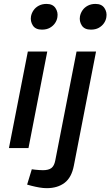

<svg xmlns="http://www.w3.org/2000/svg" viewBox="-20 -772 576 1001"><path d="M26.6 0 125.1 -503.2H226.4L128.5 0ZM198.5 -617.5Q165 -617.5 151.1 -639.3Q137.3 -661.1 141.6 -686.7Q144.6 -703.3 154.7 -718.1Q164.8 -733 182.2 -742.3Q199.6 -751.6 222.6 -751.6Q254.9 -751.6 269.3 -729.9Q283.6 -708.2 279.2 -682.5Q277 -666.2 266.9 -651.4Q256.8 -636.5 239.8 -627Q222.9 -617.5 198.5 -617.5ZM121.4 190.4 145.8 110.5 163.6 112.8Q173.2 113.8 184.3 114.5Q195.3 115.3 204.1 115.3Q233.2 115.3 248.1 104Q262.9 92.6 268.2 64.4L379.1 -503.2H480.7L365.3 90.4Q353.4 153.5 316.7 181.2Q280 209 223.7 209Q205.3 209 185.3 205.5Q165.4 202.1 145.1 196.9ZM453.8 -617.5Q420.2 -617.5 406.4 -639.3Q392.5 -661.1 396.9 -686.7Q399.9 -703.3 410 -718.1Q420.1 -733 437.5 -742.3Q454.9 -751.6 477.9 -751.6Q510.2 -751.6 524.6 -729.9Q538.9 -708.2 534.5 -682.5Q532.3 -666.2 522.2 -651.4Q512 -636.5 495.1 -627Q478.2 -617.5 453.8 -617.5Z"/></svg>

Font: REM Medium
Style: Italic
Weight: 500
Italic angle: -11°
Designer: Octavio Pardo
Foundry: Ashler Design
Version: Version 1.005;gftools[0.9.28]